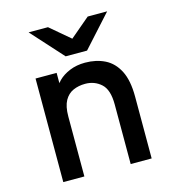

<svg xmlns="http://www.w3.org/2000/svg" viewBox="-109 -824 833 915"><g transform="rotate(-15 308.0 -366.0)"><path d="M90.5 0V-511H194.5V-398.5L180 -427Q184 -451.5 205.8 -473.2Q227.5 -495 261.5 -509Q295.5 -523 337.5 -523Q392 -523 434.8 -501.8Q477.5 -480.5 502 -432.8Q526.5 -385 526.5 -305V0H423V-294Q423 -367 390.5 -396.2Q358 -425.5 312 -425.5Q279.5 -425.5 252.8 -413.8Q226 -402 210.2 -373.8Q194.5 -345.5 194.5 -296V0ZM256.5 -576 115.5 -732H211L309 -649L407 -732H503L362 -576Z"/></g></svg>

Font: Overpass Mono SemiBold
Style: Regular
Weight: 600
Monospace: yes
Designer: Delve Withrington, Dave Bailey
Foundry: Delve Fonts LLC
Version: Version 4.000